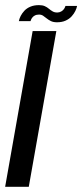

<svg xmlns="http://www.w3.org/2000/svg" viewBox="-39 -715 315 735"><path d="M-19.3 0H71.2L176.7 -596.2H86ZM179.3 -629.7Q198.4 -629.7 212.5 -636.2Q226.6 -642.7 235.5 -652.7Q244.4 -662.7 249.5 -673.2Q254.6 -683.7 256.1 -692.4H211.6Q210.4 -687.4 206.5 -681.3Q202.6 -675.2 195.5 -671.2Q188.4 -667.1 180.2 -667.1Q169.8 -667.1 162.5 -671.4Q155.1 -675.6 148.2 -681.5Q141.3 -687.4 132.5 -691.4Q123.6 -695.4 110.2 -695.4Q91.5 -695.4 77.3 -689.4Q63.1 -683.4 54.2 -673.7Q45.3 -664 40.1 -653.8Q35 -643.6 33.2 -634.2H77.9Q79.3 -639.5 83 -645.6Q86.8 -651.6 93.8 -655.4Q100.7 -659.2 110.3 -659.2Q119.3 -659.2 125.8 -654.9Q132.3 -650.6 139.5 -644.7Q146.7 -638.8 156 -634.2Q165.2 -629.7 179.3 -629.7Z"/></svg>

Font: Anybody Thin Condensed
Style: Italic
Weight: 100
Width: 3
Italic angle: -10°
Version: Version 1.113;gftools[0.9.25]